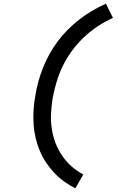

<svg xmlns="http://www.w3.org/2000/svg" viewBox="-20 -861 640 1042"><path d="M389 161Q357 145 328 124Q299 103 274.5 77Q250 51 230 21Q210 -9 196 -42.5Q182 -76 173.5 -111.5Q165 -147 162.5 -184.5Q160 -222 162 -260.5Q164 -299 171 -337Q177 -376 187.5 -415.5Q198 -455 213 -492.5Q228 -530 248 -566.5Q268 -603 293 -636.5Q318 -670 348 -700Q378 -730 411 -755.5Q444 -781 480 -802.5Q516 -824 555 -841L593 -764Q549 -744 508.5 -717Q468 -690 433 -656.5Q398 -623 369 -583Q340 -543 320 -501.5Q300 -460 286.5 -414.5Q273 -369 265 -324Q259 -284 257 -242.5Q255 -201 261.5 -160Q268 -119 282 -83Q296 -47 318 -15Q340 17 369 42.5Q398 68 432 86Z"/></svg>

Font: Iosevka Curly Medium Extended
Style: Italic
Weight: 500
Width: 7
Italic angle: -9°
Monospace: yes
Designer: Belleve Invis
Foundry: Belleve Invis
Version: Version 11.1.0; ttfautohint (v1.8.3)